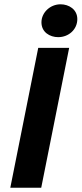

<svg xmlns="http://www.w3.org/2000/svg" viewBox="-20 -874 380 894"><path d="M28 0H172L302 -651H158ZM251 -701C300 -701 340 -737 340 -785C340 -830 301 -854 262 -854C213 -854 173 -815 173 -770C173 -724 212 -701 251 -701Z"/></svg>

Font: Source Sans Pro
Style: Bold Italic
Weight: 700
Italic angle: -11°
Designer: Paul D. Hunt
Foundry: Adobe Systems Incorporated
Version: Version 3.006;hotconv 1.0.111;makeotfexe 2.5.65597